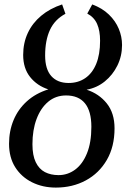

<svg xmlns="http://www.w3.org/2000/svg" viewBox="-20 -839 576 870"><path d="M233 11Q173.5 11 125.2 -13Q77 -37 49 -81.2Q21 -125.5 21 -187.5Q21 -245.5 41.5 -294.8Q62 -344 101.8 -380Q141.5 -416 199 -434Q148 -450.5 116.5 -490Q85 -529.5 85 -590Q85 -644.5 106 -689.5Q127 -734.5 166.5 -767.5Q206 -800.5 261.5 -819L276.5 -776.5Q228.5 -751 206.5 -703.8Q184.5 -656.5 184.5 -587.5Q184.5 -525.5 212.5 -494.2Q240.5 -463 291 -463Q334 -463 366 -484.8Q398 -506.5 415.8 -549.2Q433.5 -592 433.5 -654.5Q433.5 -700 420 -730.5Q406.5 -761 375.5 -777.5L398 -819Q443.5 -802 473.5 -773Q503.5 -744 518.2 -708.5Q533 -673 533 -635Q533 -585 512 -542.2Q491 -499.5 455 -470.2Q419 -441 372.5 -432.5Q428.5 -414.5 463.8 -370.5Q499 -326.5 499 -257.5Q499 -174.5 464 -114.2Q429 -54 368.8 -21.5Q308.5 11 233 11ZM245.5 -45.5Q286.5 -45.5 320.2 -70.2Q354 -95 374 -144Q394 -193 394 -264.5Q394 -335 365 -370.8Q336 -406.5 279.5 -406.5Q232.5 -406.5 198.2 -377.8Q164 -349 145.5 -299.2Q127 -249.5 127 -185.5Q127 -135 142 -104Q157 -73 183.5 -59.2Q210 -45.5 245.5 -45.5Z"/></svg>

Font: Merriweather Light 18pt
Style: Italic
Weight: 400
Italic angle: -7.8°
Version: Version 2.101